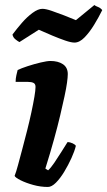

<svg xmlns="http://www.w3.org/2000/svg" viewBox="-20 -742 426 762"><path d="M170 0Q141 0 112 -8Q83 -16 62 -26.5Q41 -37 38 -44Q44 -59 51.5 -87Q59 -115 68.5 -150.5Q78 -186 87.5 -223.5Q97 -261 104.5 -296Q112 -331 116.5 -357.5Q121 -384 121 -397Q121 -409 113 -413Q105 -417 91 -417H42Q42 -430 45 -443.5Q48 -457 50 -464Q64 -471 90 -479.5Q116 -488 141.5 -494Q167 -500 180 -500Q211 -500 230 -487Q249 -474 249 -448Q249 -436 246 -414Q243 -392 236 -359.5Q229 -327 219 -284.5Q209 -242 194.5 -189.5Q180 -137 160 -73L171 -66Q182 -76 195.5 -96Q209 -116 223.5 -139Q238 -162 248 -178Q258 -178 268.5 -173Q279 -168 281 -163Q276 -142 263.5 -114.5Q251 -87 235 -60.5Q219 -34 202 -17Q185 0 170 0ZM275.6 -573Q262.3 -573 239 -581Q215.8 -589 188.2 -600.5Q160.7 -612 134.1 -624L57.1 -575Q49.5 -579 40.5 -586.5Q31.5 -594 29.6 -605Q46.7 -628 67.1 -651.5Q87.5 -675 109.4 -691Q131.2 -707 148.3 -707Q161.6 -707 184.9 -699Q208.2 -691 234.3 -681Q260.4 -671 281.3 -662L354.5 -722Q359.2 -718 368.7 -714.5Q378.2 -711 385.8 -702Q371.6 -673 353.5 -643.5Q335.5 -614 315.5 -593.5Q295.6 -573 275.6 -573Z"/></svg>

Font: Texturina Medium 12pt ExtraBold
Style: Italic
Weight: 800
Italic angle: -11°
Version: Version 1.002